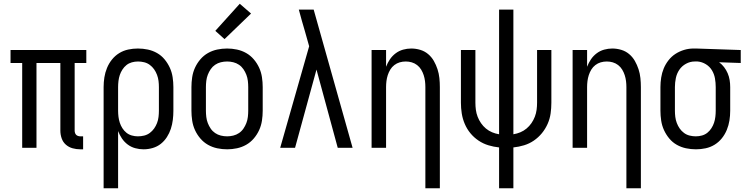

<svg xmlns="http://www.w3.org/2000/svg" viewBox="-20 -786 3959 1021"><path d="M407 8Q386 8 366 2.5Q346 -3 330.5 -16.5Q315 -30 308 -50Q301 -70 301 -91V-451H174V0H98V-451H36V-520H439V-451H377V-91Q377 -85 379 -79Q381 -73 385 -69Q389 -65 395 -63Q401 -61 407 -61H422V8Z M531 215V-323Q531 -349 535 -374.5Q539 -400 549 -424.5Q559 -449 575.5 -469.5Q592 -490 614 -503.5Q636 -517 661.5 -522.5Q687 -528 713 -528Q740 -528 766 -522.5Q792 -517 815 -504Q838 -491 855 -470.5Q872 -450 883 -426Q894 -402 898 -375.5Q902 -349 902 -323V-197Q902 -173 899 -148.5Q896 -124 888.5 -101Q881 -78 867.5 -57Q854 -36 835 -21Q816 -6 792 1Q768 8 743 8Q721 8 699 2Q677 -4 659 -17.5Q641 -31 628.5 -49.5Q616 -68 608 -89V215ZM713 -61Q730 -61 746.5 -65Q763 -69 776.5 -79Q790 -89 799.5 -102.5Q809 -116 815 -131.5Q821 -147 823 -164Q825 -181 825 -197V-323Q825 -339 823 -355.5Q821 -372 815 -388Q809 -404 799.5 -417.5Q790 -431 776.5 -441Q763 -451 746.5 -455Q730 -459 714 -459Q697 -459 681 -454.5Q665 -450 652.5 -440Q640 -430 631 -416Q622 -402 617 -387Q612 -372 610 -355.5Q608 -339 608 -323V-197Q608 -181 610 -165Q612 -149 617 -133.5Q622 -118 631 -104Q640 -90 652.5 -80Q665 -70 681 -65.5Q697 -61 713 -61Z M1188 8Q1161 8 1135 2.5Q1109 -3 1086 -16Q1063 -29 1045.5 -49.5Q1028 -70 1017 -94Q1006 -118 1002 -144.5Q998 -171 998 -197V-323Q998 -349 1002 -375.5Q1006 -402 1017 -426Q1028 -450 1045.5 -470.5Q1063 -491 1086 -504Q1109 -517 1135 -522.5Q1161 -528 1188 -528Q1214 -528 1240 -522.5Q1266 -517 1289 -504Q1312 -491 1329.5 -470.5Q1347 -450 1358 -426Q1369 -402 1373 -375.5Q1377 -349 1377 -323V-197Q1377 -171 1373 -144.5Q1369 -118 1358 -94Q1347 -70 1329.5 -49.5Q1312 -29 1289 -16Q1266 -3 1240 2.5Q1214 8 1188 8ZM1188 -61Q1204 -61 1220.5 -65Q1237 -69 1251 -78.5Q1265 -88 1274.5 -102Q1284 -116 1290 -131.5Q1296 -147 1298 -164Q1300 -181 1300 -197V-323Q1300 -339 1298 -356Q1296 -373 1290 -388.5Q1284 -404 1274.5 -418Q1265 -432 1251 -441.5Q1237 -451 1220.5 -455Q1204 -459 1188 -459Q1171 -459 1154.5 -455Q1138 -451 1124 -441.5Q1110 -432 1100.5 -418Q1091 -404 1085 -388.5Q1079 -373 1077 -356Q1075 -339 1075 -323V-197Q1075 -181 1077 -164Q1079 -147 1085 -131.5Q1091 -116 1100.5 -102Q1110 -88 1124 -78.5Q1138 -69 1154.5 -65Q1171 -61 1188 -61ZM1174 -578 1125 -622 1255 -766 1315 -714Z M1470 0 1624 -540 1602 -618Q1593 -647 1585 -676.5Q1577 -706 1569 -735H1648L1855 0H1776L1663 -416L1549 0Z M2242 215V-323Q2242 -339 2240 -355Q2238 -371 2233 -386.5Q2228 -402 2219.5 -416Q2211 -430 2198 -440Q2185 -450 2169.5 -454.5Q2154 -459 2138 -459Q2121 -459 2105.5 -454.5Q2090 -450 2077 -440Q2064 -430 2055.5 -416Q2047 -402 2042 -386.5Q2037 -371 2035 -355Q2033 -339 2033 -323V0H1956V-520H2033V-431Q2041 -452 2053.5 -470.5Q2066 -489 2084 -502.5Q2102 -516 2123.5 -522Q2145 -528 2167 -528Q2191 -528 2214.5 -521Q2238 -514 2256.5 -498.5Q2275 -483 2287 -462Q2299 -441 2306.5 -418Q2314 -395 2316.5 -371Q2319 -347 2319 -323V215Z M2634 215V-2Q2605 -5 2577 -13.5Q2549 -22 2524.5 -38.5Q2500 -55 2481.5 -77.5Q2463 -100 2451.5 -127Q2440 -154 2435.5 -182.5Q2431 -211 2431 -240V-520H2508V-240Q2508 -221 2510.5 -202Q2513 -183 2520 -165Q2527 -147 2538 -131Q2549 -115 2564 -102.5Q2579 -90 2597 -82.5Q2615 -75 2634 -72V-735H2710V-72Q2729 -75 2747 -82.5Q2765 -90 2780 -102.5Q2795 -115 2806 -131Q2817 -147 2824 -165Q2831 -183 2833.5 -202Q2836 -221 2836 -240V-520H2912V-240Q2912 -211 2908 -182.5Q2904 -154 2892 -127Q2880 -100 2861.5 -77.5Q2843 -55 2819 -38.5Q2795 -22 2767 -13.5Q2739 -5 2710 -2V215Z M3311 215V-323Q3311 -339 3309 -355Q3307 -371 3302 -386.5Q3297 -402 3288.5 -416Q3280 -430 3267 -440Q3254 -450 3238.5 -454.5Q3223 -459 3207 -459Q3190 -459 3174.5 -454.5Q3159 -450 3146 -440Q3133 -430 3124.5 -416Q3116 -402 3111 -386.5Q3106 -371 3104 -355Q3102 -339 3102 -323V0H3025V-520H3102V-431Q3110 -452 3122.5 -470.5Q3135 -489 3153 -502.5Q3171 -516 3192.5 -522Q3214 -528 3236 -528Q3260 -528 3283.5 -521Q3307 -514 3325.5 -498.5Q3344 -483 3356 -462Q3368 -441 3375.5 -418Q3383 -395 3385.5 -371Q3388 -347 3388 -323V215Z M3681 8Q3654 8 3628 2.5Q3602 -3 3579 -16Q3556 -29 3539 -49.5Q3522 -70 3511 -94Q3500 -118 3496 -144.5Q3492 -171 3492 -197V-323Q3492 -348 3496 -373.5Q3500 -399 3509.5 -422Q3519 -445 3535 -465.5Q3551 -486 3572 -499.5Q3593 -513 3617.5 -520.5Q3642 -528 3668 -528H3682L3919 -520V-451L3804 -455Q3819 -444 3830.5 -429Q3842 -414 3849.5 -396.5Q3857 -379 3860 -360.5Q3863 -342 3863 -323V-197Q3863 -171 3859 -145.5Q3855 -120 3845 -95.5Q3835 -71 3818.5 -50.5Q3802 -30 3780 -16.5Q3758 -3 3732.5 2.5Q3707 8 3681 8ZM3680 -61Q3697 -61 3713 -65.5Q3729 -70 3741.5 -80Q3754 -90 3763 -104Q3772 -118 3777 -133Q3782 -148 3784 -164.5Q3786 -181 3786 -197V-323Q3786 -346 3782 -369Q3778 -392 3766 -412Q3754 -432 3733.5 -444.5Q3713 -457 3690 -459H3674Q3650 -459 3628 -447Q3606 -435 3592.5 -415Q3579 -395 3574 -371Q3569 -347 3569 -323V-197Q3569 -181 3571 -164.5Q3573 -148 3579 -132Q3585 -116 3594.5 -102.5Q3604 -89 3617.5 -79Q3631 -69 3647.5 -65Q3664 -61 3680 -61Z"/></svg>

Font: Iosevka QP
Style: Regular
Weight: 400
Designer: Belleve Invis
Foundry: Belleve Invis
Version: Version 20.0.0; ttfautohint (v1.8.4)